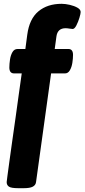

<svg xmlns="http://www.w3.org/2000/svg" viewBox="-20 -780 447 1007"><path d="M76 207Q39 207 27 199Q15 191 15 175Q15 172 19 142.5Q23 113 29.5 65Q36 17 44.5 -42.5Q53 -102 62 -165.5Q71 -229 79 -288.5Q87 -348 94 -395H54Q29 -395 29 -426Q29 -445 32.5 -468Q36 -491 45.5 -507Q55 -523 72 -523H113L123 -598Q134 -681 181.5 -720.5Q229 -760 303 -760Q323 -760 346.5 -754.5Q370 -749 386.5 -739.5Q403 -730 403 -717Q403 -708 396.5 -686.5Q390 -665 380.5 -646.5Q371 -628 361 -628Q355 -628 344 -630Q333 -632 324 -632Q282 -632 276 -589L267 -523H339Q363 -523 363 -492Q363 -473 359.5 -450.5Q356 -428 346.5 -411.5Q337 -395 321 -395H248L169 175Q167 191 152 199Q137 207 105 207Z"/></svg>

Font: Asap Semi Expanded ExtraBold
Style: Regular
Weight: 800
Width: 6
Designer: Pablo Cosgaya
Foundry: Omnibus-Type
Version: Version 3.001; ttfautohint (v1.8.4.7-5d5b)